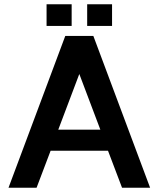

<svg xmlns="http://www.w3.org/2000/svg" viewBox="-20 -883 746 903"><path d="M419 -714 686 0H554L488 -174H218L152 0H20L287 -714ZM452 -273 353 -535 254 -273ZM317 -863V-761H199V-863ZM390 -863H507V-761H390Z"/></svg>

Font: Non Bureau Medium
Style: Regular
Weight: 500
Designer: Jona Saucedo
Foundry: Non Foundry
Version: Version 1.000; ttfautohint (v1.8.4)